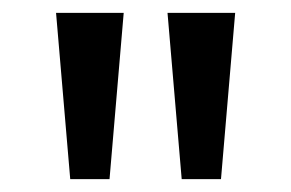

<svg xmlns="http://www.w3.org/2000/svg" viewBox="-20 -820 452 298"><path d="M89 -542H150L172 -800H67ZM262 -542H323L345 -800H240Z"/></svg>

Font: Noto Sans Malayalam SemiCondensed
Style: Regular
Weight: 400
Width: 4
Designer: Jelle Bosma - Monotype Design Team
Foundry: Monotype Imaging Inc.
Version: Version 2.104